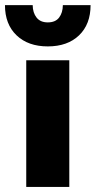

<svg xmlns="http://www.w3.org/2000/svg" viewBox="-43 -738 378 758"><path d="M230.6 -500V0H60.6V-500ZM314.6 -717.8Q314.6 -642.2 269.1 -598.5Q223.6 -554.8 145.6 -554.8Q68.2 -554.8 22.4 -598.5Q-23.4 -642.2 -23.4 -717.8H86Q86.4 -687.6 101.4 -668.6Q116.4 -649.6 145.6 -649.6Q175.8 -649.6 190.3 -668.6Q204.8 -687.6 205.2 -717.8Z"/></svg>

Font: Work Sans
Style: Regular
Weight: 400
Designer: Wei Huang
Foundry: Wei Huang
Version: Version 2.006; ttfautohint (v1.8.1.43-b0c9)